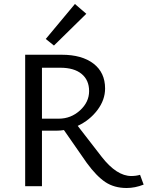

<svg xmlns="http://www.w3.org/2000/svg" viewBox="-20 -932 739 961"><path d="M412 -863 250 -704 209 -737 355 -912ZM681 -57 699 -8Q656 9 614 9Q552 9 507.5 -20.5Q463 -50 414 -117L300 -281Q282 -278 264 -278H190V0H106V-658H289Q390 -658 448 -613.5Q506 -569 506 -489Q506 -432 467.5 -381Q429 -330 369 -302L489 -147Q564 -51 637 -51Q661 -51 681 -57ZM190 -338H274Q335 -338 380.5 -379.5Q426 -421 426 -476Q426 -531 388.5 -562Q351 -593 282 -593H190Z"/></svg>

Font: EauTest Medium
Style: Regular
Weight: 500
Designer: Christian Thalmann (Catharsis Fonts)
Version: Version 0.001;PS 000.001;hotconv 1.0.88;makeotf.lib2.5.64775